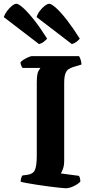

<svg xmlns="http://www.w3.org/2000/svg" viewBox="-75 -1003 488 1023"><path d="M275 0Q268 0 244.5 -2.5Q221 -5 189 -9Q157 -13 125 -18Q93 -23 68 -27.5Q43 -32 35 -35Q35 -45 38 -54.5Q41 -64 44 -68L73 -72Q102 -76 111.5 -98.5Q121 -121 121 -176V-561Q121 -609 129.5 -624Q138 -639 140 -641H46Q43 -643 39 -651.5Q35 -660 34 -671Q39 -678 51.5 -685.5Q64 -693 76.5 -698.5Q89 -704 95 -704H346Q350 -698 354.5 -685.5Q359 -673 359 -659L315 -646Q301 -641 290.5 -634.5Q280 -628 273.5 -611Q267 -594 267 -560V-148Q267 -121 260.5 -103.5Q254 -86 249 -79L346 -66Q348 -63 350.5 -55Q353 -47 353 -35Q339 -21 316.5 -10.5Q294 0 275 0ZM133 -768 -55 -912Q-49 -929 -36.5 -945.5Q-24 -962 -10.5 -972.5Q3 -983 13 -983Q24 -983 49.5 -960Q75 -937 108 -895Q141 -853 176 -797Q170 -790 159 -781Q148 -772 133 -768ZM308 -768 120 -912Q125 -929 137.5 -945.5Q150 -962 164 -972.5Q178 -983 187 -983Q199 -983 224.5 -960Q250 -937 282.5 -895Q315 -853 350 -797Q345 -790 333.5 -781Q322 -772 308 -768Z"/></svg>

Font: Texturina 72pt ExtraBold
Style: Regular
Weight: 800
Designer: Guillermo Torres Carreño
Foundry: Omnibus-Type
Version: Version 1.002; ttfautohint (v1.8.3)